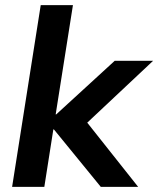

<svg xmlns="http://www.w3.org/2000/svg" viewBox="-20 -725 614 745"><path d="M27 0 138 -705H263L196 -281H198L425 -489H574L294 -226V-280L516 0H371L189 -223H187L152 0Z"/></svg>

Font: Nunito Sans 12pt ExtraLight
Style: Italic
Weight: 200
Italic angle: -9°
Designer: Vernon Adams
Foundry: Vernon Adams
Version: Version 3.101;gftools[0.9.27]